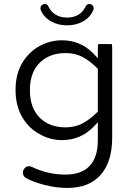

<svg xmlns="http://www.w3.org/2000/svg" viewBox="-20 -696 656 941"><path d="M301.8 -71.8Q222.2 -71.8 174.3 -119.6Q126.5 -167.5 126.5 -253.9Q126.5 -340.3 174.3 -388.2Q222.2 -436 301.8 -436Q347.2 -436 384.3 -417Q420.4 -397.9 456.5 -361.8L459.5 -358.9V-148.9Q420.4 -109.9 383.8 -90.8Q347.2 -71.8 301.8 -71.8ZM461.4 -480Q459.5 -473.6 459.5 -458V-410.6Q438.5 -432.6 435.5 -436Q373 -498.5 283.2 -498.5Q226.1 -498.5 174.3 -470.7Q122.6 -442.4 89.8 -389.2Q56.2 -333 56.2 -255.4Q56.2 -177.7 88.9 -122.1Q104 -95.7 125.7 -74.2Q147.5 -52.7 176.8 -37.1Q227.1 -9.3 283.2 -9.3Q377.4 -9.3 441.9 -78.1L459.5 -97.2V-8.8Q459.5 77.1 417 119.6Q377 159.7 300.8 159.7Q213.9 159.7 135.7 121.6Q127.9 118.7 123.5 118.7Q119.1 118.7 116.5 119.1Q113.8 119.6 111.3 120.6Q106 123 101.1 127.9Q92.3 137.7 92.3 149.4Q92.3 167 106 175.8Q142.6 196.3 199.5 210.7Q256.3 225.1 309.6 225.1Q416.5 225.1 472.7 161.6Q529.8 97.7 529.8 -21.5V-458Q529.8 -472.2 527.8 -480ZM387.7 -591.3Q421.9 -610.8 437 -646Q439 -649.9 439 -654.8Q439 -664.1 432.6 -670.4Q426.8 -676.3 418 -676.3Q409.7 -676.3 404.3 -671.4Q401.4 -668 398.4 -661.6Q392.1 -648.4 381.3 -637.2Q353.5 -609.9 308.6 -609.9Q277.3 -609.9 253.9 -623.5Q230 -637.7 218.3 -662.6Q213.9 -672.4 207 -674.8Q203.6 -676.3 199.2 -676.3Q189.9 -676.3 184.1 -670.2Q178.2 -664.1 178.2 -655.3Q178.2 -650.4 180.2 -645.5Q195.3 -610.8 230 -591.3Q264.6 -571.8 308.6 -571.8Q352.5 -571.8 387.7 -591.3Z"/></svg>

Font: YuPearl-ExtraLight
Style: ExtraLight
Weight: 200
Designer: Max Yao
Foundry: Max-Everyday
Version: Version 1.011; ttfautohint (v1.8.3)